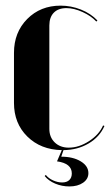

<svg xmlns="http://www.w3.org/2000/svg" viewBox="-20 -525 392 684"><path d="M29.8 -336.9Q29.8 -409.7 76.9 -457.3Q124 -504.9 195.8 -504.9Q233.4 -504.9 268.3 -491Q303.2 -477.1 327.1 -452.1L323.2 -448.2Q304.7 -468.3 273.9 -482.2Q243.2 -496.1 216.8 -496.1Q187.5 -496.1 171.6 -479.7Q155.8 -463.4 155.8 -434.1V-65.9Q155.8 -36.1 175 -17.6Q194.3 1 225.1 1Q261.2 1 297.1 -22.2Q333 -45.4 347.2 -78.1L352.1 -76.2Q335 -37.1 295.7 -13.9Q256.3 9.3 206.1 9.8L198.2 33.2Q240.2 33.2 267.6 49.8Q294.9 66.4 294.9 91.8Q294.9 112.8 275.9 126Q256.8 139.2 227.1 139.2Q200.7 139.2 176.8 129.2Q152.8 119.1 139.2 102.1L143.1 98.1Q152.8 110.4 169.2 117.7Q185.5 125 201.2 125Q217.8 125 226.8 116.5Q235.8 107.9 235.8 92.8Q235.8 57.1 183.1 49.8L200.2 9.8Q125 8.3 77.4 -38.6Q29.8 -85.4 29.8 -158.2Z"/></svg>

Font: Moniqa Black Display
Style: Regular
Weight: 900
Designer: Rajesh Rajput
Foundry: Rajesh Rajput
Version: Version 1.000